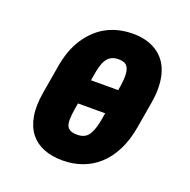

<svg xmlns="http://www.w3.org/2000/svg" viewBox="-132 -871 997 1009"><g transform="rotate(20 366.0 -366.5)"><path d="M105.1 -289.8 130.7 -440.3Q138.8 -491.1 153.8 -532.8Q168.7 -574.6 191.4 -608.7Q237.2 -677.2 301.1 -710Q365.1 -742.9 444.6 -742.9Q521.3 -742.9 574.9 -709.5Q601.9 -692.8 621.4 -667.6Q641 -642.4 652 -608.8Q663 -575.3 665.1 -533.2Q667.3 -491.1 659.1 -440.3L633.5 -289.8Q620.4 -213.1 591.6 -156.6Q562.9 -100.1 521.8 -63.2Q480.8 -26.3 429.7 -8.2Q378.6 9.9 321 9.9Q262.4 9.9 216.4 -8.2Q170.5 -26.3 141.3 -63.2Q112.2 -100.1 102.1 -156.6Q92 -213.1 105.1 -289.8ZM319.2 -437.5H471.2L475.9 -465.9Q481.5 -504.3 479.9 -528.6Q478.3 -552.9 470.7 -566.8Q463.1 -580.6 449.9 -585.8Q436.8 -590.9 419 -590.9Q377.1 -590.9 355.8 -563.2Q334.2 -535.2 323.9 -465.9ZM290.8 -169.4Q303.6 -143.5 346.6 -143.5Q358 -143.5 368.4 -145.4Q378.9 -147.4 388.1 -152Q397 -156.2 405 -164.8Q413 -173.3 419.9 -187.1Q426.8 -201 432.7 -221.1Q438.6 -241.1 443.2 -268.5L448.5 -299.7H296.5L291.2 -268.5Q278.4 -194.6 290.8 -169.4Z"/></g></svg>

Font: Inter P Black
Style: Italic
Weight: 900
Italic angle: -9.40001°
Designer: Rasmus Andersson
Foundry: rsms
Version: Version 3.018;git-588b23468